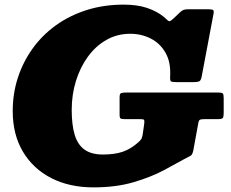

<svg xmlns="http://www.w3.org/2000/svg" viewBox="-20 -790 997 830"><path d="M524 -390Q510 -390 503.5 -387.5Q497 -385 497 -369.5V-294.5Q497 -280.5 501.5 -277.8Q506 -275 520 -275H588Q601 -275 603 -271.2Q605 -267.5 603.5 -255.5L597 -209.5Q594.5 -194 590 -187.8Q585.5 -181.5 577 -174Q544 -145 509.2 -133.5Q474.5 -122 425 -122Q375.5 -122 346 -142.8Q316.5 -163.5 303.2 -206.2Q290 -249 290 -315Q290 -380.5 308.2 -439.8Q326.5 -499 360 -545Q393.5 -591 440 -617.5Q486.5 -644 543 -644Q591.5 -644 632 -623.2Q672.5 -602.5 695.8 -561.5Q719 -520.5 715.5 -459.5Q714.5 -442 718.8 -438.5Q723 -435 743 -435H815Q836.5 -435 843 -439.5Q849.5 -444 852.5 -462.5L902.5 -727.5Q905.5 -742.5 901.8 -746.2Q898 -750 881 -750H794Q780.5 -750 773.5 -747.2Q766.5 -744.5 760 -738.5L731 -711Q719.5 -700 714.2 -698.8Q709 -697.5 703.8 -703Q698.5 -708.5 687 -718Q658 -741.5 615.5 -755.8Q573 -770 515 -770Q428.5 -770 354.5 -746.5Q280.5 -723 221.5 -680.5Q162.5 -638 121 -580.2Q79.5 -522.5 57.2 -454Q35 -385.5 35 -310Q35 -208.5 79 -134.5Q123 -60.5 201.5 -20.2Q280 20 384 20Q481.5 20 557 -2.2Q632.5 -24.5 687 -53.5Q741.5 -82.5 777 -102.5Q795 -112.5 803.5 -116.5Q812 -120.5 816 -141.5L837 -256.5Q839 -269.5 844.2 -272.2Q849.5 -275 865 -275H921Q939 -275 943 -279.8Q947 -284.5 947 -301.5V-365.5Q947 -381.5 943.2 -385.8Q939.5 -390 924 -390Z"/></svg>

Font: Besley Black
Style: Italic
Weight: 900
Italic angle: -13°
Designer: Owen Earl
Foundry: indestructible type*
Version: Version 2.001